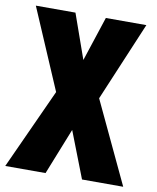

<svg xmlns="http://www.w3.org/2000/svg" viewBox="-83 -777 686 840"><g transform="rotate(10 260.0 -357.0)"><path d="M522 0 351 -363 499 -714H319L254 -516L184 -714H8L161 -357L-2 0H177L259 -206L339 0Z"/></g></svg>

Font: Noto Sans Gujarati ExtraCondensed Black
Style: Regular
Weight: 900
Width: 2
Designer: Jelle Bosma - Monotype Design Team, Universal Thirst
Foundry: Monotype Imaging Inc.
Version: Version 2.106